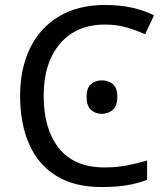

<svg xmlns="http://www.w3.org/2000/svg" viewBox="-20 -744 672 774"><path d="M403 -645Q288 -645 222 -568Q156 -491 156 -357Q156 -224 217.5 -146.5Q279 -69 402 -69Q449 -69 491 -77Q533 -85 573 -97V-19Q533 -4 490.5 3Q448 10 389 10Q280 10 207 -35Q134 -80 97.5 -163Q61 -246 61 -358Q61 -466 100.5 -548.5Q140 -631 217 -677.5Q294 -724 404 -724Q517 -724 601 -682L565 -606Q532 -621 491.5 -633Q451 -645 403 -645ZM329 -353Q329 -390 347 -405Q365 -420 390 -420Q416 -420 434.5 -405Q453 -390 453 -353Q453 -317 434.5 -301Q416 -285 390 -285Q365 -285 347 -301Q329 -317 329 -353Z"/></svg>

Font: Noto Sans Living
Style: Regular
Weight: 400
Designer: Monotype Design Team
Foundry: Monotype Imaging Inc.
Version: Version 2.013; ttfautohint (v1.8.4.7-5d5b)